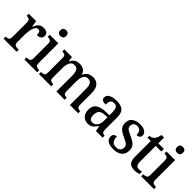

<svg xmlns="http://www.w3.org/2000/svg" viewBox="176 -1829 2906 2906"><g transform="rotate(45 1629.5 -375.5)"><path d="M26 0V-44H29Q61 -44 82 -56.5Q103 -69 103 -116V-424Q103 -468 82 -480Q61 -492 31 -492H28V-536H186L203 -435H208Q220 -467 236 -492Q252 -517 276.5 -531.5Q301 -546 341 -546Q391 -546 415 -525Q439 -504 439 -469Q439 -434 415.5 -414.5Q392 -395 343 -395Q343 -436 332.5 -455Q322 -474 295 -474Q272 -474 255.5 -454.5Q239 -435 229 -403.5Q219 -372 214.5 -337Q210 -302 210 -271V-111Q210 -67 231 -55.5Q252 -44 281 -44H307V0Z M605 -635Q579 -635 561.5 -649.5Q544 -664 544 -698Q544 -733 561.5 -747Q579 -761 605 -761Q631 -761 649.5 -747Q668 -733 668 -698Q668 -664 649.5 -649.5Q631 -635 605 -635ZM472 0V-44H484Q515 -44 536 -56.5Q557 -69 557 -113V-423Q557 -466 536.5 -479Q516 -492 486 -492H478V-536H662V-117Q662 -71 683 -57.5Q704 -44 735 -44H746V0Z M783 0V-44H794Q825 -44 844.5 -56.5Q864 -69 864 -116V-425Q864 -469 844.5 -480.5Q825 -492 794 -492H791V-536H953L966 -457H971Q995 -508 1029.5 -527.5Q1064 -547 1113 -547Q1159 -547 1194.5 -526.5Q1230 -506 1247 -455H1253Q1278 -508 1315 -527.5Q1352 -547 1399 -547Q1471 -547 1511.5 -500.5Q1552 -454 1552 -351V-116Q1552 -69 1570.5 -56.5Q1589 -44 1620 -44H1623V0H1446V-342Q1446 -407 1426.5 -442.5Q1407 -478 1358 -478Q1322 -478 1301 -457.5Q1280 -437 1271 -403.5Q1262 -370 1262 -331V-116Q1262 -69 1280.5 -56.5Q1299 -44 1330 -44H1333V0H1157V-342Q1157 -407 1137 -442.5Q1117 -478 1069 -478Q1032 -478 1010.5 -455.5Q989 -433 979.5 -396.5Q970 -360 970 -318V-111Q970 -67 990.5 -55.5Q1011 -44 1042 -44H1045V0Z M1836 10Q1775 10 1733.5 -29.5Q1692 -69 1692 -151Q1692 -231 1744.5 -269Q1797 -307 1902 -311L1979 -314V-373Q1979 -428 1964.5 -461Q1950 -494 1900 -494Q1853 -494 1838 -464Q1823 -434 1823 -386Q1777 -386 1754 -400.5Q1731 -415 1731 -449Q1731 -483 1754.5 -504.5Q1778 -526 1817.5 -536.5Q1857 -547 1907 -547Q1996 -547 2040.5 -508Q2085 -469 2085 -374V-116Q2085 -74 2098 -59Q2111 -44 2142 -44H2145V0H2003L1987 -82H1979Q1960 -54 1941.5 -33.5Q1923 -13 1898.5 -1.5Q1874 10 1836 10ZM1869 -52Q1919 -52 1949 -90.5Q1979 -129 1979 -191V-271L1926 -268Q1856 -264 1829 -233.5Q1802 -203 1802 -146Q1802 -52 1869 -52Z M2383 10Q2303 10 2260.5 -17.5Q2218 -45 2218 -97Q2218 -136 2240 -151Q2262 -166 2285 -166Q2285 -111 2309 -75.5Q2333 -40 2387 -40Q2435 -40 2459.5 -63.5Q2484 -87 2484 -126Q2484 -150 2474 -166.5Q2464 -183 2439.5 -197.5Q2415 -212 2373 -231Q2323 -254 2290.5 -276Q2258 -298 2242.5 -327Q2227 -356 2227 -401Q2227 -472 2276.5 -509Q2326 -546 2407 -546Q2480 -546 2516 -518Q2552 -490 2552 -453Q2552 -425 2533.5 -408.5Q2515 -392 2480 -392Q2480 -443 2458.5 -470Q2437 -497 2396 -497Q2354 -497 2333.5 -476.5Q2313 -456 2313 -422Q2313 -384 2339 -364Q2365 -344 2427 -317Q2500 -286 2535.5 -250.5Q2571 -215 2571 -150Q2571 -73 2520.5 -31.5Q2470 10 2383 10Z M2833 10Q2764 10 2730 -24.5Q2696 -59 2696 -146V-480H2626V-520Q2675 -523 2705 -556Q2720 -573 2730 -597Q2740 -621 2747 -659H2802V-536H2923V-480H2802V-147Q2802 -96 2819 -73Q2836 -50 2868 -50Q2886 -50 2901 -52Q2916 -54 2931 -58V-8Q2918 -2 2891 4Q2864 10 2833 10Z M3104 -635Q3078 -635 3060.5 -649.5Q3043 -664 3043 -698Q3043 -733 3060.5 -747Q3078 -761 3104 -761Q3130 -761 3148.5 -747Q3167 -733 3167 -698Q3167 -664 3148.5 -649.5Q3130 -635 3104 -635ZM2971 0V-44H2983Q3014 -44 3035 -56.5Q3056 -69 3056 -113V-423Q3056 -466 3035.5 -479Q3015 -492 2985 -492H2977V-536H3161V-117Q3161 -71 3182 -57.5Q3203 -44 3234 -44H3245V0Z"/></g></svg>

Font: Noto Serif Georgian SemiCondensed Medium
Style: Regular
Weight: 500
Width: 4
Designer: Monotype Design Team, Akaki Razmadze
Foundry: Google LLC
Version: Version 2.003; ttfautohint (v1.8.4.7-5d5b)